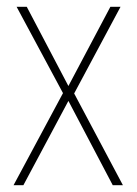

<svg xmlns="http://www.w3.org/2000/svg" viewBox="-20 -547 404 567"><path d="M166 -272 20 0H49L182 -249L313 0H343L199 -271L336 -527H306L182 -293L59 -527H29Z"/></svg>

Font: Noto Sans Ethiopic Condensed Thin
Style: Regular
Weight: 100
Width: 3
Designer: Monotype Design Team
Foundry: Monotype Imaging Inc.
Version: Version 2.102